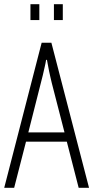

<svg xmlns="http://www.w3.org/2000/svg" viewBox="-20 -888 441 908"><path d="M0 0 177 -686H223L401 0H352L296 -218H103L47 0ZM114 -262H285L225 -495Q222 -508 218.5 -522.5Q215 -537 212 -552Q209 -567 206.5 -581Q204 -595 202 -605H198Q196 -591 191.5 -572Q187 -553 182.5 -532.5Q178 -512 173 -495ZM124 -793V-868H166V-793ZM235 -793V-868H277V-793Z"/></svg>

Font: Archivo ExtraCondensed Thin
Style: Regular
Weight: 250
Width: 2
Designer: Hector Gatti
Foundry: Omnibus-Type
Version: Version 2.001